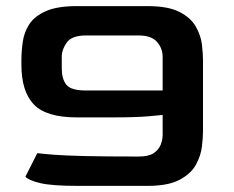

<svg xmlns="http://www.w3.org/2000/svg" viewBox="-20 -608 764 628"><path d="M235 0Q150 0 112 -9Q74 -18 63 -30L102 -107Q118 -105 155 -102Q192 -99 259.5 -97.5Q327 -96 434 -96Q466 -96 482.5 -107Q499 -118 505.5 -134.5Q512 -151 512 -167V-232Q503 -231 463.5 -227.5Q424 -224 341 -224H232Q131 -224 90.5 -266.5Q50 -309 50 -396V-410Q50 -440 54.5 -471.5Q59 -503 76 -529Q93 -555 130 -571.5Q167 -588 231 -588H462Q530 -588 567 -569Q604 -550 620.5 -521Q637 -492 640.5 -462Q644 -432 644 -410V-179Q644 -159 640.5 -129Q637 -99 621 -69.5Q605 -40 567.5 -20Q530 0 462 0ZM261 -312H512V-422Q512 -450 493.5 -471Q475 -492 434 -492H261Q215 -492 198.5 -469Q182 -446 182 -422V-384Q182 -350 197 -331Q212 -312 261 -312Z"/></svg>

Font: Goldman
Style: Regular
Weight: 400
Designer: Jaikishan Patel
Version: Version 1.000; ttfautohint (v1.8.3)